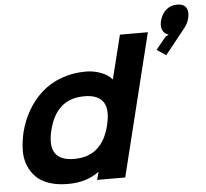

<svg xmlns="http://www.w3.org/2000/svg" viewBox="-63 -1053 1212 1130"><g transform="rotate(-5 543.0 -488.0)"><path d="M551.8 -314Q597.2 -496.1 433.1 -496.1Q267.1 -496.1 223.1 -314Q178.2 -133.8 342.8 -133.8Q508.3 -133.8 551.8 -314ZM838.9 -838.9 631.8 1H465.8L478 -44.9H476.1Q403.3 9.8 293 9.8Q231.4 9.8 184.1 -5.9Q136.7 -21.5 107.2 -50.3Q77.6 -79.1 61 -119.4Q44.4 -159.7 44.9 -208.5Q45.4 -257.3 58.1 -314Q75.7 -384.8 110.1 -443.8Q144.5 -502.9 193.8 -546.9Q243.2 -590.8 310.1 -615.5Q377 -640.1 454.1 -640.1Q500.5 -640.1 543.5 -624Q586.4 -607.9 607.9 -581.1H609.9L673.8 -838.9ZM1082 -898.9Q1075.2 -870.1 1055.2 -845.2L935.1 -694.8L880.9 -731L939.9 -803.2L960 -814.9Q935.1 -820.3 924.3 -843.3Q913.6 -866.2 921.9 -898.9Q932.1 -938.5 958.7 -962.2Q985.4 -985.8 1023.9 -985.8Q1063 -985.8 1077.6 -962.4Q1092.3 -939 1082 -898.9Z"/></g></svg>

Font: Sinkin Sans 700 Bold Italic
Style: Bold Italic
Weight: 700
Italic angle: -112°
Designer: Keith Bates
Foundry: K-Type
Version: Sinkin Sans (version 1.0)  by Keith Bates   •   © 2014   www